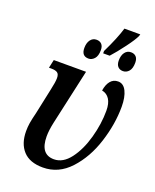

<svg xmlns="http://www.w3.org/2000/svg" viewBox="-152 -903 809 1001"><g transform="rotate(20 253.0 -403.0)"><path d="M63 -139Q63 -162 66.5 -184Q70 -206 80 -246L110 -387Q120 -431 120 -453Q120 -475 109 -482.5Q98 -490 76 -490H62L72 -536H251L183 -229Q173 -183 173 -150Q173 -50 249 -50Q299 -50 338 -101.5Q377 -153 398.5 -230.5Q420 -308 420 -381Q420 -422 405 -445Q390 -468 363 -473Q368 -507 384 -526.5Q400 -546 426 -546Q456 -546 472 -513.5Q488 -481 488 -428Q488 -332 455.5 -230Q423 -128 359.5 -59Q296 10 209 10Q136 10 99.5 -30Q63 -70 63 -139ZM302 -670Q345 -758 362 -816H450L447 -806Q437 -783 402 -736Q367 -689 338 -657H302ZM200 -650Q200 -678 212.5 -695Q225 -712 246 -712Q264 -712 274.5 -701Q285 -690 285 -668Q285 -636 271 -620.5Q257 -605 239 -605Q200 -605 200 -650ZM391 -650Q391 -678 403.5 -695Q416 -712 437 -712Q455 -712 465.5 -701Q476 -690 476 -668Q476 -636 462.5 -620.5Q449 -605 430 -605Q412 -605 401.5 -616.5Q391 -628 391 -650Z"/></g></svg>

Font: Noto Serif CondSemiBold
Style: Italic
Weight: 600
Width: 3
Italic angle: -12°
Designer: Monotype Design Team
Foundry: Monotype Imaging Inc.
Version: Version 1.001